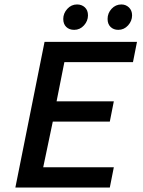

<svg xmlns="http://www.w3.org/2000/svg" viewBox="-20 -842 640 862"><path d="M49 0 180 -654H595L577 -563H269L234 -387H491L473 -296H217L174 -91H491L473 0ZM313 -708Q291 -708 277.5 -721Q264 -734 264 -757Q264 -782 282 -802Q300 -822 326 -822Q347 -822 361 -809Q375 -796 375 -773Q375 -748 357 -728Q339 -708 313 -708ZM511 -708Q490 -708 476.5 -721Q463 -734 463 -757Q463 -783 481 -802.5Q499 -822 525 -822Q545 -822 559 -808.5Q573 -795 573 -773Q573 -748 555 -728Q537 -708 511 -708Z"/></svg>

Font: TypoPRO Source Code Pro
Style: Italic
Weight: 600
Italic angle: -11°
Monospace: yes
Designer: Paul D. Hunt, Teo Tuominen
Foundry: Adobe Systems Incorporated
Version: Version 1.030;PS 1.0;hotconv 1.0.84;makeotf.lib2.5.63406